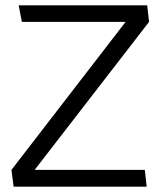

<svg xmlns="http://www.w3.org/2000/svg" viewBox="-20 -700 602 720"><path d="M539 -618 532 -680H50L62 -618H451L23 -63L31 0H530L523 -63H110Z"/></svg>

Font: Catamaran
Style: Regular
Weight: 400
Designer: Pria Ravichandran
Version: Version 1.000;PS 001.000;hotconv 1.0.70;makeotf.lib2.5.58329